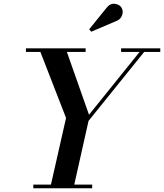

<svg xmlns="http://www.w3.org/2000/svg" viewBox="-20 -1009 879 1029"><path d="M602.5 -896 469 -839 458 -852 551 -967Q570.5 -992 595.5 -988.5Q620.5 -985 631 -968.5Q642.5 -950 634.2 -927Q626 -904 602.5 -896ZM158.5 -19.5H253L334 -377L196.5 -730.5H119V-750H439V-730.5H338.5L457 -394L728 -730.5H629V-750H839V-730.5H752.5L454.5 -361L378 -19.5H474V0H158.5Z"/></svg>

Font: Bodoni* 11pt Medium
Style: Italic
Weight: 500
Italic angle: -13°
Version: Version 2.3